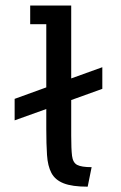

<svg xmlns="http://www.w3.org/2000/svg" viewBox="-20 -683 448 711"><path d="M34.2 -237.3V-316.9L151.4 -359.4V-593.3H91.8V-662.6H243.7V-392.6L358.9 -434.1V-354L243.7 -312.5V-180.7Q243.7 -130.9 246.8 -105.7Q250 -80.6 265.9 -72.3Q281.7 -64 319.3 -64L304.7 8.3Q247.1 8.3 215.6 -4.2Q184.1 -16.6 170.4 -42.5Q156.7 -68.4 154.1 -108.9Q151.4 -149.4 151.4 -205.6V-279.3Z"/></svg>

Font: Shanti
Style: Regular
Weight: 400
Designer: Vernon Adams
Foundry: Vernon Adams
Version: Version 1.100; ttfautohint (v1.8.4)